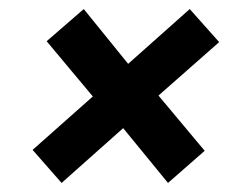

<svg xmlns="http://www.w3.org/2000/svg" viewBox="-20 -519 543 424"><path d="M399 -499 263 -378 165 -499 83 -428 185 -306 52 -188 116 -115 252 -236 351 -115 432 -186 330 -308 464 -426Z"/></svg>

Font: Fira Sans Medium
Style: Italic
Weight: 500
Italic angle: -8°
Designer: bBox Type GmbH & Carrois Corporate GbR & Edenspiekermann AG
Foundry: bBox Type GmbH & Carrois Corporate GbR & Edenspiekermann AG
Version: Version 4.301;PS 004.301;hotconv 1.0.88;makeotf.lib2.5.64775